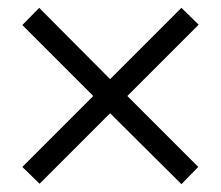

<svg xmlns="http://www.w3.org/2000/svg" viewBox="-20 -549 563 490"><path d="M443 -529 487 -486 305 -304 486 -123 443 -79 261 -260 81 -80 37 -123 218 -304 37 -485 80 -529 261 -347Z"/></svg>

Font: Average Sans
Style: Regular
Weight: 400
Designer: Eduardo Rodriguez Tunni
Foundry: Eduardo Rodriguez Tunni
Version: Version 1.002